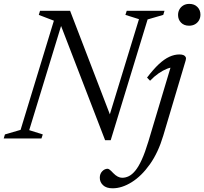

<svg xmlns="http://www.w3.org/2000/svg" viewBox="-34 -730 1077 1012"><path d="M552.5 -108 535.5 -96.5 698.5 -629 627 -651.5 634 -673H833L826.5 -651.5L744 -627.5L549.5 9H520L276 -624L294 -613L120 -44L191.5 -21.5L184.5 0H-14.5L-8 -21.5L74.5 -45.5L250 -621L170.5 -651.5L177 -673H335.5ZM904.5 -651Q904.5 -667.5 912 -680.8Q919.5 -694 932.8 -701.8Q946 -709.5 964 -709.5Q990.5 -709.5 1006.5 -693.2Q1022.5 -677 1022.5 -653Q1022.5 -636.5 1015 -623.2Q1007.5 -610 994 -602.2Q980.5 -594.5 962.5 -594.5Q936 -594.5 920.2 -610.8Q904.5 -627 904.5 -651ZM826.5 -15Q800 74 756 136Q712 198 660.2 230.2Q608.5 262.5 559.5 262.5Q526.5 262.5 509.2 246.2Q492 230 492 207Q492 186 504.8 172.8Q517.5 159.5 533.5 159.5Q537.5 159.5 544.2 164.5Q551 169.5 562.5 182Q574.5 194.5 586.5 200.8Q598.5 207 610 207Q628 207 645.2 198.5Q662.5 190 679.5 169.2Q696.5 148.5 713.5 111.2Q730.5 74 748 16L869 -388L884 -375Q868 -376 846.8 -367.8Q825.5 -359.5 802.2 -343.5Q779 -327.5 757 -304.5L741 -321Q774.5 -365 803.2 -391.8Q832 -418.5 858.8 -430.8Q885.5 -443 911.5 -443Q925 -443 933.2 -439.5Q941.5 -436 944.8 -429Q948 -422 944.5 -411Z"/></svg>

Font: Newsreader 17pt
Style: Italic
Weight: 400
Italic angle: -17°
Version: Version 1.003